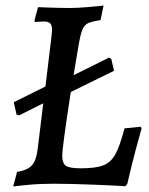

<svg xmlns="http://www.w3.org/2000/svg" viewBox="-20 -667 541 697"><path d="M494 -201Q489 -184 473 -124.5Q457 -65 442 1L435 9Q408 7 322 3.5Q236 0 173 0Q125 0 82.5 4Q40 8 28 10L42 -43Q80 -49 96 -67Q112 -85 117 -128L137 -292L49 -248L40 -251L30 -296L145 -353L167 -535Q169 -553 169 -558Q169 -576 162 -582.5Q155 -589 139 -589Q129 -589 119.5 -588Q110 -587 107 -587Q107 -588 106 -589.5Q105 -591 105 -592L118 -641L144 -640Q196 -638 235 -638Q261 -638 302 -641.5Q343 -645 356 -647L345 -594Q313 -589 300 -583Q287 -577 280 -561.5Q273 -546 266 -507L247 -394L376 -458L384 -453L394 -410L237 -333Q206 -132 206 -102Q206 -74 219.5 -65Q233 -56 273 -56Q327 -56 354.5 -66.5Q382 -77 398.5 -106.5Q415 -136 432 -201L491 -207Z"/></svg>

Font: Alegreya SC Medium
Style: Italic
Weight: 500
Italic angle: -7°
Designer: Juan Pablo del Peral
Foundry: Huerta Tipografica
Version: Version 2.007; ttfautohint (v1.6)